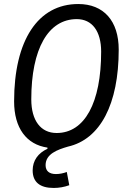

<svg xmlns="http://www.w3.org/2000/svg" viewBox="-20 -723 626 950"><path d="M245.6 207C272.5 207 299.3 202.1 322.8 193.4L310.5 127.9C293.9 134.3 274.9 138.2 256.8 138.2C223.6 138.2 205.6 123 205.6 94.2C205.6 38.6 264.2 17.6 316.4 2.4C475.6 -33.7 567.4 -207 567.4 -477.5C567.4 -619.6 493.2 -703.1 367.2 -703.1C168 -703.1 49.8 -523.9 49.8 -221.2C49.8 -90.3 110.4 -7.8 214.8 7.3V13.2C168.9 34.2 141.6 71.3 141.6 120.1C141.6 177.7 177.2 207 245.6 207ZM260.3 -64.9C181.6 -64.9 134.8 -126.5 134.8 -231.4C134.8 -481 218.3 -628.4 359.9 -628.4C436 -628.4 480.5 -568.4 480.5 -467.3C480.5 -214.4 398.9 -64.9 260.3 -64.9Z"/></svg>

Font: Cascadia Mono SemiLight
Style: Italic
Weight: 350
Italic angle: -10°
Monospace: yes
Designer: Aaron Bell
Foundry: Saja Typeworks
Version: Version 2404.023